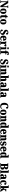

<svg xmlns="http://www.w3.org/2000/svg" viewBox="8262 -9074 823 17386"><g transform="rotate(90 8673.0 -381.5)"><path d="M19 0H255V-58H217C187 -58 175 -65 175 -120V-544L508 0H624V-594C624 -641 641 -657 668 -657H705V-714H468V-657H507C530 -657 549 -643 549 -598V-236L260 -714H19V-657H56C79 -657 100 -650 100 -598V-120C100 -65 80 -58 48 -58H19Z M993 10C1156 10 1241 -82 1241 -270C1241 -458 1148 -550 996 -550C833 -550 748 -458 748 -270C748 -82 841 10 993 10ZM995 -58C942 -58 924 -131 924 -270C924 -410 941 -482 994 -482C1047 -482 1066 -410 1066 -270C1066 -131 1048 -58 995 -58Z M1511 10C1584 10 1633 -8 1654 -19V-93C1635 -87 1611 -84 1586 -84C1545 -84 1535 -108 1535 -165V-466H1646V-536H1535V-660H1437C1428 -617 1413 -586 1397 -567C1380 -546 1347 -520 1297 -520V-466H1362V-149C1362 -31 1420 10 1511 10Z M1951 10C2114 10 2199 -82 2199 -270C2199 -458 2106 -550 1954 -550C1791 -550 1706 -458 1706 -270C1706 -82 1799 10 1951 10ZM1953 -58C1900 -58 1882 -131 1882 -270C1882 -410 1899 -482 1952 -482C2005 -482 2024 -410 2024 -270C2024 -131 2006 -58 1953 -58Z M2886 10C3043 10 3144 -78 3144 -208C3144 -305 3105 -372 2971 -432C2839 -490 2815 -530 2815 -576C2815 -632 2849 -659 2892 -659C2955 -659 2990 -583 2990 -516C3085 -516 3118 -552 3118 -600C3118 -660 3057 -724 2914 -724C2779 -724 2675 -647 2675 -524C2675 -431 2713 -361 2846 -299C2942 -255 3002 -222 3002 -154C3002 -102 2968 -54 2906 -54C2844 -54 2774 -104 2774 -233C2715 -233 2656 -209 2656 -128C2656 -72 2696 10 2886 10Z M3452 10C3594 10 3648 -54 3648 -111C3648 -135 3631 -152 3610 -158C3590 -107 3557 -69 3496 -69C3420 -69 3381 -126 3379 -256H3665V-308C3665 -467 3580 -550 3441 -550C3291 -550 3205 -453 3205 -265C3205 -91 3285 10 3452 10ZM3496 -323H3381C3381 -426 3408 -482 3446 -482C3481 -482 3496 -423 3496 -323Z M3707 0H4032V-58H4000C3967 -58 3947 -66 3947 -125V-277C3947 -358 3969 -442 4011 -442C4044 -442 4049 -412 4049 -357C4127 -357 4180 -385 4180 -454C4180 -508 4153 -548 4084 -548C4015 -548 3974 -516 3944 -440H3940L3921 -536H3714V-479H3718C3757 -479 3774 -470 3774 -411V-130C3774 -67 3751 -58 3711 -58H3707Z M4352 -623C4403 -623 4446 -648 4446 -698C4446 -750 4403 -773 4352 -773C4299 -773 4259 -750 4259 -698C4259 -648 4299 -623 4352 -623ZM4205 0H4508V-58H4498C4465 -58 4442 -73 4442 -128V-536H4198V-479H4215C4246 -479 4271 -463 4271 -412V-131C4271 -74 4248 -58 4215 -58H4205Z M4538 0H4894V-58H4847C4827 -58 4791 -65 4791 -120V-459H4911V-536H4791V-589C4791 -679 4805 -707 4827 -707C4851 -707 4857 -650 4857 -620C4952 -620 4972 -656 4972 -694C4972 -729 4947 -769 4816 -769C4671 -769 4619 -694 4619 -567V-536H4542V-459H4619V-120C4619 -65 4579 -58 4563 -58H4538Z M5562 10C5719 10 5820 -78 5820 -208C5820 -305 5781 -372 5647 -432C5515 -490 5491 -530 5491 -576C5491 -632 5525 -659 5568 -659C5631 -659 5666 -583 5666 -516C5761 -516 5794 -552 5794 -600C5794 -660 5733 -724 5590 -724C5455 -724 5351 -647 5351 -524C5351 -431 5389 -361 5522 -299C5618 -255 5678 -222 5678 -154C5678 -102 5644 -54 5582 -54C5520 -54 5450 -104 5450 -233C5391 -233 5332 -209 5332 -128C5332 -72 5372 10 5562 10Z M6003 -623C6054 -623 6097 -648 6097 -698C6097 -750 6054 -773 6003 -773C5950 -773 5910 -750 5910 -698C5910 -648 5950 -623 6003 -623ZM5856 0H6159V-58H6149C6116 -58 6093 -73 6093 -128V-536H5849V-479H5866C5897 -479 5922 -463 5922 -412V-131C5922 -74 5899 -58 5866 -58H5856Z M6189 0H6485V-58H6482C6443 -58 6426 -67 6426 -122V-305C6426 -384 6440 -457 6484 -457C6523 -457 6532 -408 6532 -323V0H6760V-58H6756C6716 -58 6704 -67 6704 -128V-358C6704 -493 6655 -550 6561 -550C6483 -550 6449 -514 6427 -469H6423L6411 -536H6193V-479H6197C6236 -479 6254 -470 6254 -415V-125C6254 -67 6233 -58 6193 -58H6189Z M6800 0H7096V-58H7092C7053 -58 7037 -67 7037 -122V-305C7037 -380 7044 -457 7091 -457C7128 -457 7141 -408 7141 -323V0H7369V-58H7366C7327 -58 7314 -67 7314 -128V-358C7314 -493 7269 -550 7171 -550C7094 -550 7061 -512 7039 -474H7032C7034 -504 7037 -555 7037 -606V-760H6795V-703H6809C6822 -703 6864 -696 6864 -644V-125C6864 -67 6837 -58 6803 -58H6800Z M7568 10C7631 10 7655 -9 7695 -62H7704L7726 0H7924V-58H7920C7880 -58 7868 -74 7868 -128V-381C7868 -506 7800 -550 7664 -550C7556 -550 7465 -519 7465 -446C7465 -397 7510 -377 7604 -377C7604 -447 7622 -485 7649 -485C7680 -485 7695 -449 7695 -374V-321L7623 -318C7493 -313 7428 -264 7428 -154C7428 -42 7491 10 7568 10ZM7638 -66C7614 -66 7604 -96 7604 -151C7604 -221 7620 -256 7669 -261L7696 -264V-191C7696 -116 7673 -66 7638 -66Z M7963 0H8266V-58H8257C8225 -58 8201 -73 8201 -128V-760H7963V-703H7974C7987 -703 8029 -696 8029 -644V-128C8029 -73 8006 -58 7974 -58H7963Z M8460 10C8523 10 8547 -9 8587 -62H8596L8618 0H8816V-58H8812C8772 -58 8760 -74 8760 -128V-381C8760 -506 8692 -550 8556 -550C8448 -550 8357 -519 8357 -446C8357 -397 8402 -377 8496 -377C8496 -447 8514 -485 8541 -485C8572 -485 8587 -449 8587 -374V-321L8515 -318C8385 -313 8320 -264 8320 -154C8320 -42 8383 10 8460 10ZM8530 -66C8506 -66 8496 -96 8496 -151C8496 -221 8512 -256 8561 -261L8588 -264V-191C8588 -116 8565 -66 8530 -66Z M9608 10C9786 10 9826 -73 9826 -131C9826 -146 9821 -166 9812 -175C9783 -130 9733 -74 9638 -74C9515 -74 9472 -156 9472 -358C9472 -547 9501 -656 9597 -656C9668 -656 9690 -580 9690 -513C9782 -513 9825 -554 9825 -606C9825 -671 9753 -724 9607 -724C9396 -724 9286 -575 9286 -358C9286 -137 9393 10 9608 10Z M10145 10C10308 10 10393 -82 10393 -270C10393 -458 10300 -550 10148 -550C9985 -550 9900 -458 9900 -270C9900 -82 9993 10 10145 10ZM10147 -58C10094 -58 10076 -131 10076 -270C10076 -410 10093 -482 10146 -482C10199 -482 10218 -410 10218 -270C10218 -131 10200 -58 10147 -58Z M10441 0H10737V-58H10734C10695 -58 10678 -67 10678 -122V-305C10678 -384 10692 -457 10736 -457C10775 -457 10784 -408 10784 -323V0H11012V-58H11008C10968 -58 10956 -67 10956 -128V-358C10956 -493 10907 -550 10813 -550C10735 -550 10701 -514 10679 -469H10675L10663 -536H10445V-479H10449C10488 -479 10506 -470 10506 -415V-125C10506 -67 10485 -58 10445 -58H10441Z M11248 10C11316 10 11358 -21 11385 -73H11390L11421 0H11616V-58H11608C11565 -58 11545 -75 11545 -137V-760H11294V-703H11302C11340 -703 11372 -696 11372 -642V-590C11372 -551 11372 -508 11374 -478H11369C11345 -518 11310 -548 11245 -548C11133 -548 11067 -460 11067 -267C11067 -75 11133 10 11248 10ZM11302 -68C11258 -68 11241 -135 11241 -268C11241 -400 11258 -472 11303 -472C11356 -472 11372 -400 11372 -269C11372 -136 11356 -68 11302 -68Z M11913 10C12055 10 12109 -54 12109 -111C12109 -135 12092 -152 12071 -158C12051 -107 12018 -69 11957 -69C11881 -69 11842 -126 11840 -256H12126V-308C12126 -467 12041 -550 11902 -550C11752 -550 11666 -453 11666 -265C11666 -91 11746 10 11913 10ZM11957 -323H11842C11842 -426 11869 -482 11907 -482C11942 -482 11957 -423 11957 -323Z M12171 0H12467V-58H12464C12425 -58 12408 -67 12408 -122V-305C12408 -384 12422 -457 12466 -457C12505 -457 12514 -408 12514 -323V0H12742V-58H12738C12698 -58 12686 -67 12686 -128V-358C12686 -493 12637 -550 12543 -550C12465 -550 12431 -514 12409 -469H12405L12393 -536H12175V-479H12179C12218 -479 12236 -470 12236 -415V-125C12236 -67 12215 -58 12175 -58H12171Z M12978 10C13116 10 13186 -61 13186 -168C13186 -270 13121 -309 13026 -343C12943 -372 12921 -390 12921 -431C12921 -466 12947 -485 12983 -485C13031 -485 13069 -450 13069 -384C13136 -384 13166 -407 13166 -453C13166 -501 13119 -549 12998 -549C12873 -549 12791 -496 12791 -383C12791 -284 12844 -242 12952 -204C13024 -178 13058 -159 13058 -118C13058 -85 13037 -56 12980 -56C12921 -56 12878 -94 12878 -182C12827 -182 12785 -162 12785 -106C12785 -41 12829 10 12978 10Z M13490 10C13632 10 13686 -54 13686 -111C13686 -135 13669 -152 13648 -158C13628 -107 13595 -69 13534 -69C13458 -69 13419 -126 13417 -256H13703V-308C13703 -467 13618 -550 13479 -550C13329 -550 13243 -453 13243 -265C13243 -91 13323 10 13490 10ZM13534 -323H13419C13419 -426 13446 -482 13484 -482C13519 -482 13534 -423 13534 -323Z M13951 10C14019 10 14061 -21 14088 -73H14093L14124 0H14319V-58H14311C14268 -58 14248 -75 14248 -137V-760H13997V-703H14005C14043 -703 14075 -696 14075 -642V-590C14075 -551 14075 -508 14077 -478H14072C14048 -518 14013 -548 13948 -548C13836 -548 13770 -460 13770 -267C13770 -75 13836 10 13951 10ZM14005 -68C13961 -68 13944 -135 13944 -268C13944 -400 13961 -472 14006 -472C14059 -472 14075 -400 14075 -269C14075 -136 14059 -68 14005 -68Z M14751 0H15068C15253 0 15343 -65 15343 -197C15343 -303 15277 -359 15185 -376V-381C15255 -402 15317 -448 15317 -540C15317 -665 15220 -714 15041 -714H14751V-657H14795C14812 -657 14833 -645 14833 -599V-115C14833 -77 14822 -58 14797 -58H14751ZM15033 -407H15009V-649H15032C15096 -649 15133 -620 15133 -531C15133 -442 15099 -407 15033 -407ZM15054 -66H15009V-341H15056C15121 -341 15154 -296 15154 -200C15154 -100 15117 -66 15054 -66Z M15386 0H15689V-58H15680C15648 -58 15624 -73 15624 -128V-760H15386V-703H15397C15410 -703 15452 -696 15452 -644V-128C15452 -73 15429 -58 15397 -58H15386Z M15883 10C15946 10 15970 -9 16010 -62H16019L16041 0H16239V-58H16235C16195 -58 16183 -74 16183 -128V-381C16183 -506 16115 -550 15979 -550C15871 -550 15780 -519 15780 -446C15780 -397 15825 -377 15919 -377C15919 -447 15937 -485 15964 -485C15995 -485 16010 -449 16010 -374V-321L15938 -318C15808 -313 15743 -264 15743 -154C15743 -42 15806 10 15883 10ZM15953 -66C15929 -66 15919 -96 15919 -151C15919 -221 15935 -256 15984 -261L16011 -264V-191C16011 -116 15988 -66 15953 -66Z M16530 10C16675 10 16717 -54 16717 -105C16717 -125 16706 -142 16688 -152C16667 -104 16623 -67 16563 -67C16497 -67 16471 -135 16471 -267C16471 -435 16495 -485 16534 -485C16567 -485 16578 -422 16578 -350C16701 -350 16719 -402 16719 -444C16719 -498 16672 -550 16528 -550C16399 -550 16297 -483 16297 -266C16297 -58 16390 10 16530 10Z M16764 0H17077V-58H17060C17046 -58 17006 -66 17006 -122V-198L17030 -232L17094 -107C17140 -19 17183 0 17333 0H17345V-58H17341C17319 -58 17296 -87 17263 -143L17145 -341L17189 -400C17234 -460 17272 -483 17313 -483V-536H17070V-483C17099 -483 17118 -469 17118 -452C17118 -447 17120 -437 17109 -424L17001 -279C17003 -294 17006 -344 17006 -378V-760H16764V-703H16778C16791 -703 16833 -696 16833 -644V-120C16833 -65 16792 -58 16778 -58H16764Z"/></g></svg>

Font: Noto Serif Sinhala Condensed Black
Style: Regular
Weight: 900
Width: 3
Designer: Jelle Bosma - Monotype Design Team
Foundry: Monotype Imaging Inc.
Version: Version 2.007